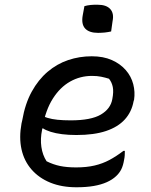

<svg xmlns="http://www.w3.org/2000/svg" viewBox="-20 -781 640 812"><path d="M368 -543Q417 -543 453 -527Q489 -511 512 -484.5Q535 -458 543.5 -425Q552 -392 547 -359L545 -353Q537 -308 508 -276Q479 -244 428.5 -227Q378 -210 303 -210Q270 -210 242.5 -213.5Q215 -217 194.5 -223.5Q174 -230 162 -238L133 -234L147 -296Q163 -288 181 -282.5Q199 -277 223 -274.5Q247 -272 279 -272Q365 -272 406.5 -296.5Q448 -321 455 -362Q461 -393 457 -413Q453 -433 441 -448Q425 -453 408 -456.5Q391 -460 369 -460Q319 -460 276.5 -436Q234 -412 203.5 -364Q173 -316 160 -244L158 -232Q150 -194 155 -159.5Q160 -125 177 -99Q205 -85 234 -79Q263 -73 302 -73Q346 -73 380 -81Q414 -89 443 -104.5Q472 -120 502 -143H508Q508 -133 507.5 -124Q507 -115 505 -106Q501 -81 493 -65Q485 -49 471 -36Q455 -21 431.5 -10.5Q408 0 376.5 5.5Q345 11 303 11Q241 11 193 -8.5Q145 -28 113.5 -64Q82 -100 71 -149.5Q60 -199 71 -259L74 -272Q86 -342 114 -393Q142 -444 181.5 -477.5Q221 -511 268.5 -527Q316 -543 368 -543ZM337 -755Q343 -757 349.5 -758Q356 -759 363.5 -760Q371 -761 378.5 -761Q386 -761 393 -761Q430 -761 446.5 -742.5Q463 -724 456 -691L450 -648Q444 -647 437.5 -645.5Q431 -644 423.5 -643.5Q416 -643 409.5 -642.5Q403 -642 395 -642Q357 -642 340 -660.5Q323 -679 330 -717Z"/></svg>

Font: Rec Mono Duotone
Style: Italic
Weight: 400
Italic angle: -10°
Monospace: yes
Version: Version 1.085; ttfautohint (v1.8.4.7-5d5b)